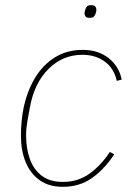

<svg xmlns="http://www.w3.org/2000/svg" viewBox="-20 -711 519 743"><path d="M223 12Q169 12 133 -14Q97 -40 79 -84.5Q61 -129 61 -186Q61 -214 63.5 -240.5Q66 -267 71 -292Q85 -359 115.5 -409.5Q146 -460 192.5 -489Q239 -518 301 -518Q360 -518 400.5 -486Q441 -454 451 -403L432 -398Q421 -447 385 -473Q349 -499 299 -499Q223 -499 168 -444.5Q113 -390 96 -297L87 -248Q84 -230 82.5 -217.5Q81 -205 81 -186Q81 -137 95.5 -96Q110 -55 141.5 -31Q173 -7 223 -7Q282 -7 326.5 -39Q371 -71 405 -123L422 -114Q385 -57 336.5 -22.5Q288 12 223 12ZM327 -642Q315 -642 311 -647.5Q307 -653 307 -659Q307 -663 308 -666.5Q309 -670 310 -674Q312 -681 316.5 -686Q321 -691 333 -691Q345 -691 349 -685.5Q353 -680 353 -674Q353 -670 352.5 -667Q352 -664 350 -659Q348 -652 343.5 -647Q339 -642 327 -642Z"/></svg>

Font: IBM Plex Sans Thin
Style: Italic
Weight: 250
Italic angle: -11.31°
Designer: Mike Abbink, Paul van der Laan, Pieter van Rosmalen
Foundry: Bold Monday
Version: Version 3.201